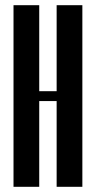

<svg xmlns="http://www.w3.org/2000/svg" viewBox="-20 -719 369 739"><path d="M131 -699V-368H198V-699H297V0H198V-330H131V0H32V-699Z"/></svg>

Font: Moniqa ExtBd Cond Paragraph
Style: Regular
Weight: 800
Width: 3
Designer: Rajesh Rajput
Foundry: Rajesh Rajput
Version: Version 1.000